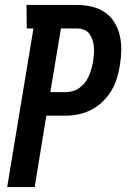

<svg xmlns="http://www.w3.org/2000/svg" viewBox="-20 -755 515 775"><path d="M9 0 115 -640H88L87 -735H291Q322 -735 351 -728Q380 -721 403.5 -705Q427 -689 442 -664.5Q457 -640 463.5 -611.5Q470 -583 469.5 -552.5Q469 -522 464 -492Q460 -466 452 -439.5Q444 -413 429.5 -389Q415 -365 394.5 -345Q374 -325 349 -312Q324 -299 297 -293.5Q270 -288 244 -288H167L120 0ZM183 -383H245Q259 -383 273.5 -387Q288 -391 301 -400.5Q314 -410 323.5 -422.5Q333 -435 339 -449Q345 -463 349 -477.5Q353 -492 356 -507Q358 -522 359 -536.5Q360 -551 359 -565.5Q358 -580 353.5 -593.5Q349 -607 341 -618Q333 -629 320 -634.5Q307 -640 292 -640H226Z"/></svg>

Font: Iosevka QP
Style: Bold Italic
Weight: 700
Italic angle: -9°
Designer: Belleve Invis
Foundry: Belleve Invis
Version: Version 20.0.0; ttfautohint (v1.8.4)